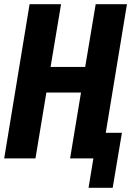

<svg xmlns="http://www.w3.org/2000/svg" viewBox="-20 -755 625 915"><path d="M402 140H517L561 -122H484L585 -735H436L386 -436H221L271 -735H121L0 0H149L201 -314H366L314 0H425Z"/></svg>

Font: Iosevka Sparkle Heavy
Style: Italic
Weight: 900
Italic angle: -9°
Designer: Belleve Invis
Foundry: Belleve Invis
Version: Version 4.5.0; ttfautohint (v1.8.3)